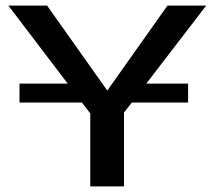

<svg xmlns="http://www.w3.org/2000/svg" viewBox="-20 -669 770 689"><path d="M50 -301H274L304 -262V0H425V-265L453 -301H655V-369H505L720 -649H581L365 -344L149 -649H10L223 -369H50Z"/></svg>

Font: Gamestation Extended
Style: Regular
Weight: 400
Width: 7
Designer: Jonas Hecksher
Foundry: Jonas Hecksher, Playtypeª, e-types AS
Version: Version 1.003